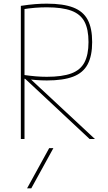

<svg xmlns="http://www.w3.org/2000/svg" viewBox="-20 -760 590 1050"><path d="M151 270H128L249 50H272ZM94 -728Q140 -735 173 -737.5Q206 -740 236 -740Q326 -740 380.5 -719Q435 -698 459.5 -652Q484 -606 484 -530Q484 -455 459.5 -408.5Q435 -362 380.5 -341Q326 -320 236 -320Q206 -320 174.5 -322.5Q143 -325 101 -331L103 -351Q146 -345 176 -342.5Q206 -340 236 -340Q320 -340 370 -358.5Q420 -377 442 -419Q464 -461 464 -530Q464 -600 442 -641.5Q420 -683 370 -701.5Q320 -720 236 -720Q205 -720 172 -717.5Q139 -715 97 -708L114 -728V0H94ZM470 0 108 -338 138 -336 499 0Z"/></svg>

Font: M PLUS Code Latin SemiExpanded Thin
Style: Regular
Weight: 250
Width: 6
Designer: Coji Morishita
Foundry: UNDERFOREST DESIGN
Version: Version 1.002; ttfautohint (v1.8.3)